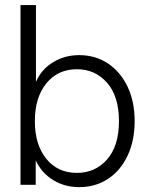

<svg xmlns="http://www.w3.org/2000/svg" viewBox="-20 -748 599 777"><path d="M300.3 9.3Q242.2 9.3 195.6 -19Q148.9 -47.4 125 -97.7H124.5V0H63V-727.5H125.5V-418.5H126.5Q147.9 -467.8 195.1 -496.3Q242.2 -524.9 300.3 -524.9Q366.2 -524.9 416.7 -491.2Q467.3 -457.5 496.1 -397.5Q524.9 -337.4 524.9 -257.8Q524.9 -178.2 496.3 -117.9Q467.8 -57.6 417.2 -24.2Q366.7 9.3 300.3 9.3ZM291.5 -48.3Q365.2 -48.3 413.3 -102.8Q461.4 -157.2 461.4 -257.8Q461.4 -358.4 413.3 -413.1Q365.2 -467.8 291.5 -467.8Q213.9 -467.8 167.5 -410.6Q121.1 -353.5 121.1 -257.8Q121.1 -162.1 167.5 -105.2Q213.9 -48.3 291.5 -48.3Z"/></svg>

Font: Inter Display Light
Style: Regular
Weight: 300
Designer: Rasmus Andersson
Foundry: rsms
Version: Version 4.000;git-a52131595